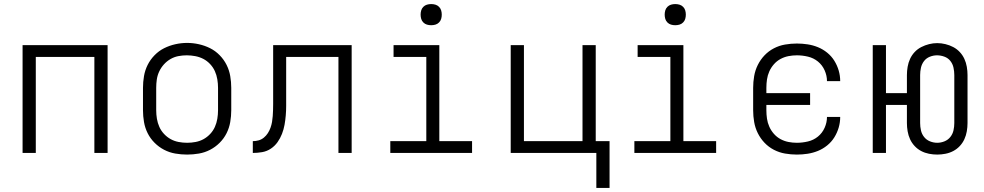

<svg xmlns="http://www.w3.org/2000/svg" viewBox="-20 -752 4840 944"><path d="M91 0V-530H509V0H444V-472H156V0Z M900 8Q871 8 842 3Q813 -2 787 -15.5Q761 -29 740 -50Q719 -71 706 -97Q693 -123 688 -152Q683 -181 683 -210V-320Q683 -349 688 -378Q693 -407 706 -433Q719 -459 740 -480.5Q761 -502 787 -515Q813 -528 842 -534.5Q871 -541 900 -541Q929 -541 958 -534.5Q987 -528 1013 -515Q1039 -502 1060 -480.5Q1081 -459 1094 -433Q1107 -407 1112 -378Q1117 -349 1117 -320V-210Q1117 -181 1112 -152Q1107 -123 1094 -97Q1081 -71 1060 -50Q1039 -29 1013 -15.5Q987 -2 958 3Q929 8 900 8ZM900 -50Q921 -50 942 -54Q963 -58 981 -68Q999 -78 1013.5 -93.5Q1028 -109 1036.5 -128Q1045 -147 1048.5 -168Q1052 -189 1052 -210V-320Q1052 -341 1048.5 -362Q1045 -383 1036.5 -402Q1028 -421 1013 -437Q998 -453 979.5 -462.5Q961 -472 940 -476Q919 -480 898 -480Q877 -480 856.5 -476Q836 -472 818 -461.5Q800 -451 786 -435.5Q772 -420 763 -401Q754 -382 751 -361.5Q748 -341 748 -320V-210Q748 -189 751.5 -168Q755 -147 763.5 -128Q772 -109 786.5 -93.5Q801 -78 819 -68Q837 -58 858 -54Q879 -50 900 -50Z M1223 0V-58Q1238 -58 1252 -62Q1266 -66 1277.5 -75.5Q1289 -85 1297 -97.5Q1305 -110 1310 -124Q1315 -138 1317.5 -152.5Q1320 -167 1321 -181.5Q1322 -196 1322.5 -211Q1323 -226 1323 -241Q1323 -251 1323 -262Q1323 -273 1323 -283V-530H1709V0H1644V-472H1387V-283Q1387 -282 1387 -282Q1387 -282 1387 -281V-277Q1387 -254 1387 -231Q1387 -208 1385 -184.5Q1383 -161 1379 -138.5Q1375 -116 1366.5 -94Q1358 -72 1344.5 -53Q1331 -34 1311.5 -21Q1292 -8 1269 -4Q1246 0 1223 0Z M1899 0V-58H2076V-472H1915V-530H2140V-58H2301V0ZM2100 -628Q2089 -628 2079 -631Q2069 -634 2061.5 -641.5Q2054 -649 2051 -659Q2048 -669 2048 -680Q2048 -691 2051 -701Q2054 -711 2061.5 -718.5Q2069 -726 2079 -729Q2089 -732 2100 -732Q2111 -732 2121 -729Q2131 -726 2138.5 -718.5Q2146 -711 2149 -701Q2152 -691 2152 -680Q2152 -669 2149 -659Q2146 -649 2138.5 -641.5Q2131 -634 2121 -631Q2111 -628 2100 -628Z M2912 172V0H2491V-530H2556V-58H2844V-530H2909V-58H2977V172Z M3099 0V-58H3276V-472H3115V-530H3340V-58H3501V0ZM3300 -628Q3289 -628 3279 -631Q3269 -634 3261.5 -641.5Q3254 -649 3251 -659Q3248 -669 3248 -680Q3248 -691 3251 -701Q3254 -711 3261.5 -718.5Q3269 -726 3279 -729Q3289 -732 3300 -732Q3311 -732 3321 -729Q3331 -726 3338.5 -718.5Q3346 -711 3349 -701Q3352 -691 3352 -680Q3352 -669 3349 -659Q3346 -649 3338.5 -641.5Q3331 -634 3321 -631Q3311 -628 3300 -628Z M3898 8Q3869 8 3840 3Q3811 -2 3785 -15.5Q3759 -29 3739 -50Q3719 -71 3706 -97Q3693 -123 3688 -152Q3683 -181 3683 -210V-320Q3683 -349 3688 -378Q3693 -407 3706 -433Q3719 -459 3739 -480Q3759 -501 3785 -514.5Q3811 -528 3840 -533Q3869 -538 3898 -538Q3924 -538 3950.5 -534Q3977 -530 4001.5 -520Q4026 -510 4047 -493Q4068 -476 4082 -453.5Q4096 -431 4103.5 -405.5Q4111 -380 4111 -353Q4111 -353 4111 -353Q4111 -353 4111 -353H4046Q4046 -353 4046 -353Q4046 -353 4046 -353Q4046 -380 4034.5 -406Q4023 -432 4001.5 -449.5Q3980 -467 3952.5 -473.5Q3925 -480 3898 -480Q3877 -480 3856.5 -476Q3836 -472 3817.5 -462Q3799 -452 3785 -436Q3771 -420 3762.5 -401Q3754 -382 3751 -361.5Q3748 -341 3748 -320V-294H3963V-236H3748V-210Q3748 -189 3751 -168.5Q3754 -148 3762.5 -129Q3771 -110 3785 -94Q3799 -78 3817.5 -68Q3836 -58 3856.5 -54Q3877 -50 3898 -50Q3925 -50 3952.5 -56.5Q3980 -63 4001.5 -80.5Q4023 -98 4034.5 -124Q4046 -150 4046 -177Q4046 -177 4046 -177Q4046 -177 4046 -177H4111Q4111 -177 4111 -177Q4111 -177 4111 -177Q4111 -150 4103.5 -124.5Q4096 -99 4082 -76.5Q4068 -54 4047 -37Q4026 -20 4001.5 -10Q3977 0 3950.5 4Q3924 8 3898 8Z M4588 8Q4568 8 4547.5 4Q4527 0 4509 -9.5Q4491 -19 4477 -34Q4463 -49 4454.5 -67.5Q4446 -86 4442.5 -106.5Q4439 -127 4439 -147V-236H4336V0H4271V-530H4336V-294H4439V-383Q4439 -403 4442.5 -423.5Q4446 -444 4454.5 -462.5Q4463 -481 4477 -496Q4491 -511 4509.5 -520.5Q4528 -530 4548 -535Q4568 -540 4588 -540Q4608 -540 4628.5 -535Q4649 -530 4667 -520.5Q4685 -511 4699 -496Q4713 -481 4721.5 -462.5Q4730 -444 4733.5 -423.5Q4737 -403 4737 -383V-147Q4737 -127 4733.5 -106.5Q4730 -86 4721.5 -67.5Q4713 -49 4699 -34Q4685 -19 4667 -9.5Q4649 0 4628.5 4Q4608 8 4588 8ZM4588 -50Q4606 -50 4623.5 -57Q4641 -64 4652.5 -78.5Q4664 -93 4668 -111Q4672 -129 4672 -147V-383Q4672 -401 4668 -419.5Q4664 -438 4652.5 -452.5Q4641 -467 4623 -473.5Q4605 -480 4587 -480Q4569 -480 4551.5 -473Q4534 -466 4523 -451.5Q4512 -437 4508 -419Q4504 -401 4504 -383V-147Q4504 -129 4508 -111Q4512 -93 4523.5 -78.5Q4535 -64 4552.5 -57Q4570 -50 4588 -50Z"/></svg>

Font: Iosevka Curly Light Extended
Style: Regular
Weight: 300
Width: 7
Monospace: yes
Designer: Belleve Invis
Foundry: Belleve Invis
Version: Version 11.1.0; ttfautohint (v1.8.3)